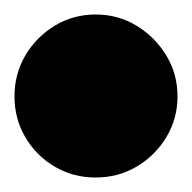

<svg xmlns="http://www.w3.org/2000/svg" viewBox="-82 -613 265 265"><path d="M-62 -480Q-62 -449 -47 -423.5Q-32 -398 -6.5 -383Q19 -368 50 -368Q81 -368 106.5 -383Q132 -398 147.5 -423.5Q163 -449 163 -480Q163 -511 147.5 -536.5Q132 -562 106.5 -577.5Q81 -593 50 -593Q19 -593 -6.5 -577.5Q-32 -562 -47 -536.5Q-62 -511 -62 -480Z"/></svg>

Font: Linefont Black
Style: Regular
Weight: 900
Monospace: yes
Version: Version 3.002;gftools[0.9.33]